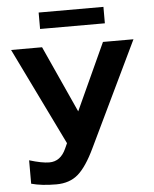

<svg xmlns="http://www.w3.org/2000/svg" viewBox="-59 -929 791 989"><g transform="rotate(-5 336.5 -435.0)"><path d="M252.9 -169.9 265.1 -196.8 20 -700.2H180.2L336.9 -355L495.1 -700.2H652.8L393.1 -159.2Q349.6 -67.4 305.4 -28.8Q261.2 9.8 191.9 9.8Q115.7 9.8 63 -4.9V-126Q128.4 -106 166 -106Q224.6 -106 252.9 -169.9ZM178.2 -794.9V-879.9H513.2V-794.9Z"/></g></svg>

Font: LT Superior
Style: Bold
Weight: 400
Designer: Daniel Lyons
Foundry: LyonsType
Version: Version 1.000